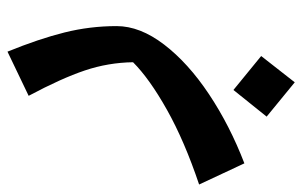

<svg xmlns="http://www.w3.org/2000/svg" viewBox="-238 -254 827 526"><g transform="rotate(-90 176.0 8.5)"><path d="M-67 140Q52 100 137.5 52Q223 4 268 -41Q267 -109 245.5 -173Q224 -237 176 -327L297 -385Q332 -299 349.5 -229Q367 -159 367 -86Q367 -22 316.5 44Q266 110 180.5 167Q95 224 -9 264ZM119 325 192 234 285 310 213 402Z"/></g></svg>

Font: FiraGO Medium
Style: Italic
Weight: 500
Italic angle: -8°
Designer: bBox Type GmbH
Foundry: bBox Type GmbH
Version: Version 1.001